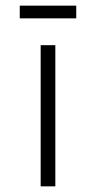

<svg xmlns="http://www.w3.org/2000/svg" viewBox="-20 -660 340 680"><path d="M176 0H124V-500H176ZM250 -595H50V-640H250Z"/></svg>

Font: Kulim Park ExtraLight
Style: Regular
Weight: 275
Designer: Noponies / Dale Sattler
Foundry: Noponies
Version: Version 1.000; ttfautohint (v1.8.3)